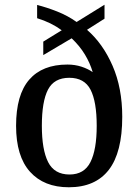

<svg xmlns="http://www.w3.org/2000/svg" viewBox="-20 -782 586 812"><path d="M271 10Q166 10 107 -55.5Q48 -121 48 -250Q48 -381 103.5 -445Q159 -509 265 -509Q297 -509 324.5 -500Q352 -491 372 -477Q361 -515 339 -551.5Q317 -588 283 -620L163 -549V-606L241 -654Q196 -687 137 -705V-761Q177 -751 221.5 -733.5Q266 -716 304 -689L422 -762V-703L348 -656Q415 -598 456 -504Q497 -410 497 -288Q497 -137 440 -63.5Q383 10 271 10ZM274 -44Q336 -44 362.5 -96.5Q389 -149 389 -250Q389 -352 363 -402.5Q337 -453 273 -453Q209 -453 183 -403Q157 -353 157 -250Q157 -149 183.5 -96.5Q210 -44 274 -44Z"/></svg>

Font: Noto Serif Bengali SemiCondensed Medium
Style: Regular
Weight: 500
Width: 4
Designer: Juan Bruce, Universal Thirst, Indian Type Foundry and the Monotype Design Team.
Foundry: Monotype Imaging Inc.
Version: Version 2.003; ttfautohint (v1.8.4.7-5d5b)